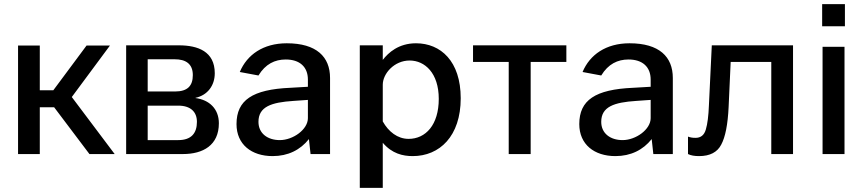

<svg xmlns="http://www.w3.org/2000/svg" viewBox="-20 -751 4204 936"><path d="M416 0H539L330 -278L516 -529H402L240 -311H174V-529H68V0H174V-228H244Z M595 0H872C970 0 1047 -43 1047 -150C1047 -220 1001 -264 933 -273V-274C992 -287 1027 -334 1027 -394C1027 -500 945 -530 852 -530H595ZM700 -68V-236H849C910 -236 940 -205 940 -157C940 -102 913 -68 849 -68ZM700 -305V-462H832C884 -462 920 -441 920 -385C920 -333 895 -305 833 -305Z M1309 10C1384 10 1444 -20 1486 -73L1494 0H1589V-371C1589 -474 1523 -540 1378 -540C1263 -540 1184 -484 1149 -400L1240 -383C1274 -439 1320 -461 1373 -461C1441 -461 1481 -425 1481 -363V-328L1395 -323C1211 -315 1133 -263 1133 -146C1133 -47 1206 10 1309 10ZM1344 -68C1284 -68 1240 -101 1240 -157C1240 -231 1303 -252 1410 -259L1481 -264V-175C1481 -120 1409 -68 1344 -68Z M1846 165V-55C1891 -2 1944 10 1992 10C2123 10 2226 -87 2226 -272C2226 -453 2128 -540 2008 -540C1923 -540 1873 -494 1846 -459V-530H1734V165ZM1972 -74C1918 -74 1874 -109 1846 -159V-338C1846 -392 1902 -456 1977 -456C2051 -456 2119 -395 2119 -269C2119 -142 2055 -74 1972 -74Z M2286 -449H2460V0H2567V-449H2741V-530H2286Z M2980 10C3055 10 3115 -20 3157 -73L3165 0H3260V-371C3260 -474 3194 -540 3049 -540C2934 -540 2855 -484 2820 -400L2911 -383C2945 -439 2991 -461 3044 -461C3112 -461 3152 -425 3152 -363V-328L3066 -323C2882 -315 2804 -263 2804 -146C2804 -47 2877 10 2980 10ZM3015 -68C2955 -68 2911 -101 2911 -157C2911 -231 2974 -252 3081 -259L3152 -264V-175C3152 -120 3080 -68 3015 -68Z M3542 -449H3740V0H3846V-530H3450L3436 -238C3434 -186 3429 -147 3421 -120C3413 -92 3396 -79 3371 -79C3354 -79 3346 -81 3334 -85V0C3348 7 3366 10 3388 10C3441 10 3477 -9 3496 -46C3516 -83 3528 -144 3532 -229Z M3990 -523V0H4097V-523ZM3988 -731V-623H4099V-731Z"/></svg>

Font: Cheyenne Sans Medium
Style: Regular
Weight: 500
Designer: The Public Sans project authors (U.S. Web Design System), Libre Franklin designed by Pablo Impallari and Rodrigo Fuenzal
Foundry: The Cheyenne Sans Project Authors
Version: Version 2.007